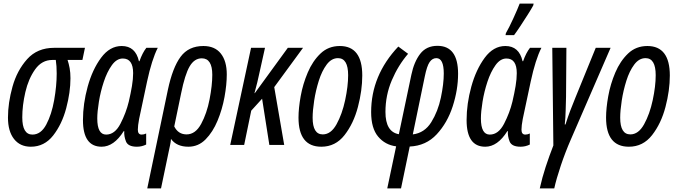

<svg xmlns="http://www.w3.org/2000/svg" viewBox="-20 -800 3741 1060"><path d="M369 -368Q369 -399 364.5 -423.5Q360 -448 353 -469H435L449 -536H279Q186 -536 130 -473.5Q74 -411 49 -321.5Q24 -232 24 -151Q24 -75 57.5 -32.5Q91 10 150 10Q225 10 273.5 -52Q322 -114 345.5 -202.5Q369 -291 369 -368ZM103 -152Q103 -218 120 -291.5Q137 -365 174 -417Q211 -469 269 -469H288Q293 -437 293 -394Q293 -326 279 -247Q265 -168 235.5 -112.5Q206 -57 159 -57Q103 -57 103 -152Z M663 -76H666Q664 -48 675.5 -19Q687 10 736 10Q763 10 787 -2V-63Q775 -57 762 -57Q741 -57 741 -84Q741 -106 748 -143L792 -350Q818 -471 851 -536H788Q766 -508 750 -462H747Q728 -546 652 -546Q586 -546 538 -481Q490 -416 464 -321.5Q438 -227 438 -137Q438 10 541 10Q609 10 663 -76ZM517 -146Q517 -183 526 -238.5Q535 -294 553 -348.5Q571 -403 597.5 -440Q624 -477 658 -477Q715 -477 715 -396Q715 -364 708.5 -325Q702 -286 691 -239Q676 -177 645 -117Q614 -57 566 -57Q517 -57 517 -146Z M942 -102 980 -285Q1001 -389 1027 -433.5Q1053 -478 1094 -478Q1152 -478 1152 -387Q1152 -329 1137 -251.5Q1122 -174 1090.5 -116Q1059 -58 1010 -58Q964 -58 942 -102ZM869 240 911 39Q915 20 919 1.5Q923 -17 924 -33Q955 10 1020 10Q1075 10 1115 -30.5Q1155 -71 1181 -133.5Q1207 -196 1219.5 -264.5Q1232 -333 1232 -389Q1232 -463 1199 -504.5Q1166 -546 1103 -546Q1021 -546 977 -486.5Q933 -427 907 -305L793 240Z M1328 0 1367 -189 1427 -255 1467 0H1549L1494 -319L1653 -536H1569L1387 -286H1385Q1394 -319 1400.5 -345.5Q1407 -372 1411 -392L1443 -536H1366L1251 0Z M1980 -383Q1980 -546 1856 -546Q1793 -546 1749.5 -504.5Q1706 -463 1679 -399.5Q1652 -336 1640 -269Q1628 -202 1628 -151Q1628 10 1754 10Q1832 10 1882 -54Q1932 -118 1956 -209.5Q1980 -301 1980 -383ZM1706 -150Q1706 -189 1714.5 -244.5Q1723 -300 1740 -354Q1757 -408 1783.5 -443.5Q1810 -479 1846 -479Q1902 -479 1902 -385Q1902 -324 1885.5 -247Q1869 -170 1838 -114Q1807 -58 1762 -58Q1706 -58 1706 -150Z M2194 240 2242 9Q2332 5 2391 -58.5Q2450 -122 2479.5 -213.5Q2509 -305 2509 -393Q2509 -547 2395 -547Q2334 -547 2300 -503Q2266 -459 2251 -387L2182 -59Q2108 -72 2108 -182Q2108 -274 2143 -356.5Q2178 -439 2233 -503L2179 -543Q2029 -384 2029 -181Q2029 -92 2067.5 -46Q2106 0 2167 8L2118 240ZM2325 -377Q2337 -436 2352 -457.5Q2367 -479 2389 -479Q2430 -479 2430 -394Q2430 -337 2414 -261Q2398 -185 2361 -125.5Q2324 -66 2259 -58Z M2818 -606Q2831 -623 2852.5 -655.5Q2874 -688 2894.5 -720.5Q2915 -753 2924 -770L2926 -780H2849Q2838 -751 2814 -698.5Q2790 -646 2773 -617L2771 -606ZM2781 -76H2784Q2782 -48 2793.5 -19Q2805 10 2854 10Q2881 10 2905 -2V-63Q2893 -57 2880 -57Q2859 -57 2859 -84Q2859 -106 2866 -143L2910 -350Q2936 -471 2969 -536H2906Q2884 -508 2868 -462H2865Q2846 -546 2770 -546Q2704 -546 2656 -481Q2608 -416 2582 -321.5Q2556 -227 2556 -137Q2556 10 2659 10Q2727 10 2781 -76ZM2635 -146Q2635 -183 2644 -238.5Q2653 -294 2671 -348.5Q2689 -403 2715.5 -440Q2742 -477 2776 -477Q2833 -477 2833 -396Q2833 -364 2826.5 -325Q2820 -286 2809 -239Q2794 -177 2763 -117Q2732 -57 2684 -57Q2635 -57 2635 -146Z M3040 240Q3051 189 3076 114.5Q3101 40 3132 -31L3351 -536H3269L3158 -264Q3141 -223 3128 -188.5Q3115 -154 3102 -113H3098Q3102 -149 3103 -192Q3104 -235 3105 -265L3107 -536H3029L3035 3Q3012 62 2992.5 121.5Q2973 181 2960 240Z M3678 -383Q3678 -546 3554 -546Q3491 -546 3447.5 -504.5Q3404 -463 3377 -399.5Q3350 -336 3338 -269Q3326 -202 3326 -151Q3326 10 3452 10Q3530 10 3580 -54Q3630 -118 3654 -209.5Q3678 -301 3678 -383ZM3404 -150Q3404 -189 3412.5 -244.5Q3421 -300 3438 -354Q3455 -408 3481.5 -443.5Q3508 -479 3544 -479Q3600 -479 3600 -385Q3600 -324 3583.5 -247Q3567 -170 3536 -114Q3505 -58 3460 -58Q3404 -58 3404 -150Z"/></svg>

Font: Noto Sans Display Condensed
Style: Italic
Weight: 400
Width: 3
Designer: Monotype Design team
Foundry: Monotype Imaging Inc.
Version: 1.000